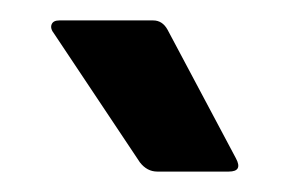

<svg xmlns="http://www.w3.org/2000/svg" viewBox="-20 -725 283 188"><path d="M134 -557Q124 -557 117 -566L33 -692Q29 -697 30.5 -701Q32 -705 38 -705H130Q139 -705 144 -696L211 -570Q218 -557 204 -557Z"/></svg>

Font: Sofia Sans Condensed ExtraBold
Style: Regular
Weight: 800
Designer: Botio Nikoltchev, Ani Petrova
Foundry: lettersoup
Version: Version 4.101